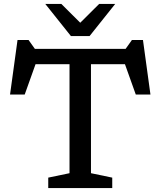

<svg xmlns="http://www.w3.org/2000/svg" viewBox="-20 -955 815 975"><path d="M550 -53V0H225V-53L333 -75.5V-629H160.5L105.5 -475H31L69 -752H125L157 -707H618L650 -752H706L744 -475H669.5L614.5 -629H442V-75.5ZM565 -935 435 -772H340L210 -935H291.5L387.5 -839.5L483.5 -935Z"/></svg>

Font: Newsreader 6pt
Style: Regular
Weight: 400
Designer: Hugues Gentile
Foundry: Production Type
Version: Version 1.003; ttfautohint (v1.8.3)